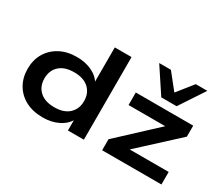

<svg xmlns="http://www.w3.org/2000/svg" viewBox="-130 -1089 1638 1419"><g transform="rotate(30 689.5 -379.5)"><path d="M332 10Q247 10 185.5 -22.5Q124 -55 90 -113Q56 -171 56 -247Q56 -323 90 -380.5Q124 -438 185.5 -471Q247 -504 330 -504Q404 -504 461 -476Q518 -448 544 -398H535V-705H678V0H542V-99H549Q521 -47 463 -18.5Q405 10 332 10ZM368 -98Q449 -98 493 -139Q537 -180 537 -247Q537 -315 493 -355.5Q449 -396 368 -396Q287 -396 243 -355.5Q199 -315 199 -247Q199 -180 243 -139Q287 -98 368 -98ZM834 0V-94L1192 -427L1194 -387H836V-494H1326V-400L965 -68L964 -107H1340V0ZM1017 -557 877 -769H977L1083 -636L1189 -769H1288L1148 -557Z"/></g></svg>

Font: Nunito Sans 10pt Expanded
Style: Bold
Weight: 700
Width: 7
Designer: Vernon Adams
Foundry: Vernon Adams
Version: Version 3.101;gftools[0.9.27]